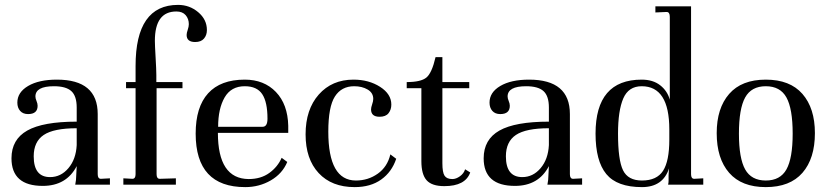

<svg xmlns="http://www.w3.org/2000/svg" viewBox="-20 -756 3391 786"><path d="M393 -24 430 -26V0H288Q292 -20 292 -37L294 -76Q252 5 155 5Q27 5 27 -108Q27 -185 91.5 -221.5Q156 -258 294 -258V-316Q294 -363 272 -383Q250 -403 201 -403Q125 -403 125 -361Q125 -353 129.5 -342.5Q134 -332 134 -323Q134 -289 95 -289Q74 -289 62.5 -302Q51 -315 51 -336Q51 -378 95 -404Q139 -430 213 -430Q380 -430 380 -289V-43Q380 -24 393 -24ZM185 -31Q229 -31 260 -67.5Q291 -104 294 -162V-231Q200 -231 159 -203.5Q118 -176 118 -116Q118 -31 185 -31Z M485 0V-26L522 -24Q535 -24 535 -43V-395H496V-420H535V-486Q535 -736 709 -736Q756 -736 791.5 -706Q827 -676 827 -633Q827 -612 815 -598Q803 -584 779 -584Q744 -584 744 -613Q744 -621 748.5 -634Q753 -647 753 -657Q753 -679 740 -694Q727 -709 702 -709Q614 -709 614 -589Q614 -572 617 -521Q620 -470 620 -449V-420H727V-395H621V-43Q621 -24 634 -24L700 -26V0Z M982 -430Q1061 -430 1109.5 -379.5Q1158 -329 1160 -241V-212H872Q872 -24 998 -23Q1048 -23 1082.5 -48Q1117 -73 1133 -110L1156 -93Q1136 -45 1088.5 -17.5Q1041 10 984 10Q781 10 781 -209Q781 -318 832 -374Q883 -430 982 -430ZM982 -403Q926 -403 899.5 -357Q873 -311 873 -237H1055Q1075 -237 1075 -270Q1075 -338 1053.5 -370.5Q1032 -403 982 -403Z M1427 -430Q1490 -430 1536 -400.5Q1582 -371 1582 -328Q1582 -307 1570.5 -292.5Q1559 -278 1534 -278Q1499 -278 1499 -308Q1499 -316 1503.5 -329Q1508 -342 1508 -351Q1508 -376 1485 -389.5Q1462 -403 1430 -403Q1378 -403 1351 -361Q1324 -319 1324 -217Q1324 -17 1437 -17Q1487 -17 1526.5 -45Q1566 -73 1578 -124L1602 -106Q1584 -52 1540.5 -21Q1497 10 1432 10Q1338 10 1284.5 -47.5Q1231 -105 1231 -206Q1231 -308 1285 -369Q1339 -430 1427 -430Z M1791 -522V-420H1901V-395H1791V-88Q1791 -50 1800 -36.5Q1809 -23 1832 -23Q1847 -23 1863 -34.5Q1879 -46 1884 -63L1905 -50Q1885 6 1799 6Q1748 6 1726.5 -18Q1705 -42 1705 -96V-395H1645V-420Q1703 -420 1725.5 -438.5Q1748 -457 1763 -522Z M2326 -24 2363 -26V0H2221Q2225 -20 2225 -37L2227 -76Q2185 5 2088 5Q1960 5 1960 -108Q1960 -185 2024.5 -221.5Q2089 -258 2227 -258V-316Q2227 -363 2205 -383Q2183 -403 2134 -403Q2058 -403 2058 -361Q2058 -353 2062.5 -342.5Q2067 -332 2067 -323Q2067 -289 2028 -289Q2007 -289 1995.5 -302Q1984 -315 1984 -336Q1984 -378 2028 -404Q2072 -430 2146 -430Q2313 -430 2313 -289V-43Q2313 -24 2326 -24ZM2118 -31Q2162 -31 2193 -67.5Q2224 -104 2227 -162V-231Q2133 -231 2092 -203.5Q2051 -176 2051 -116Q2051 -31 2118 -31Z M2418 -209Q2418 -430 2607 -430Q2653 -430 2682.5 -407Q2712 -384 2722 -348V-687Q2722 -707 2709 -707L2663 -705V-730H2809V-43Q2809 -24 2822 -24L2859 -26V0H2715Q2717 -8 2717 -16V-38Q2717 -46 2718 -56L2719 -67Q2694 10 2608 10Q2506 10 2462 -43.5Q2418 -97 2418 -209ZM2510 -209Q2510 -101 2530.5 -59Q2551 -17 2608 -17Q2669 -17 2694.5 -57Q2720 -97 2720 -184V-226Q2720 -403 2607 -403Q2553 -403 2531.5 -353Q2510 -303 2510 -209Z M2914 -211Q2914 -313 2965 -371.5Q3016 -430 3115 -430Q3214 -430 3265 -371.5Q3316 -313 3316 -211Q3316 -107 3265 -48.5Q3214 10 3115 10Q3016 10 2965 -48.5Q2914 -107 2914 -211ZM3005 -209Q3005 -108 3030.5 -62.5Q3056 -17 3115 -17Q3174 -17 3199.5 -62.5Q3225 -108 3225 -209Q3225 -311 3199.5 -357Q3174 -403 3115 -403Q3056 -403 3030.5 -357Q3005 -311 3005 -209Z"/></svg>

Font: Unna
Style: Regular
Weight: 400
Designer: Jorge de Buen U.
Foundry: Omnibus-Type
Version: Version 2.006;PS 002.006;hotconv 1.0.70;makeotf.lib2.5.58329